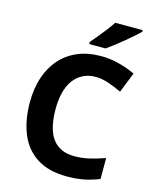

<svg xmlns="http://www.w3.org/2000/svg" viewBox="-136 -1025 909 1126"><g transform="rotate(15 318.5 -462.0)"><path d="M393 -598Q350 -598 316.5 -581Q283 -564 260 -532.5Q237 -501 225.5 -456Q214 -411 214 -355Q214 -279 232.5 -225.5Q251 -172 291 -144Q331 -116 393 -116Q437 -116 480.5 -126Q524 -136 575 -154V-27Q528 -8 482 1Q436 10 379 10Q269 10 197.5 -35.5Q126 -81 92 -163.5Q58 -246 58 -356Q58 -437 80 -504.5Q102 -572 144.5 -621Q187 -670 249.5 -697Q312 -724 393 -724Q446 -724 499.5 -710.5Q553 -697 602 -674L553 -551Q513 -570 472.5 -584Q432 -598 393 -598ZM588 -924Q574 -910 551 -890Q528 -870 501.5 -848Q475 -826 449.5 -806.5Q424 -787 405 -774H306V-787Q322 -806 343.5 -831.5Q365 -857 386 -884.5Q407 -912 421 -934H588Z"/></g></svg>

Font: Noto Sans Kannada
Style: Regular
Weight: 400
Designer: Jelle Bosma - Monotype Design Team
Foundry: Monotype Imaging Inc.
Version: Version 2.003